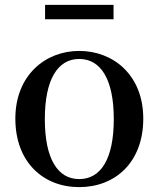

<svg xmlns="http://www.w3.org/2000/svg" viewBox="-20 -752 652 788"><path d="M305 16C452 16 568 -85 568 -265C568 -444 445 -543 305 -543C166 -543 43 -443 43 -265C43 -86 158 16 305 16ZM305 -17C217 -17 164 -100 164 -263C164 -426 217 -510 305 -510C394 -510 447 -426 447 -263C447 -100 394 -17 305 -17ZM165 -673H446V-732H165Z"/></svg>

Font: Noto Serif CJK SC SemiBold
Style: Regular
Weight: 600
Designer: Ryoko NISHIZUKA 西塚涼子 (kana & ideographs); Frank Grießhammer (Latin, Greek & Cyrillic); Wenlong ZHANG 张文龙 (bopomofo); San
Foundry: Adobe
Version: Version 2.001;hotconv 1.1.0;makeotfexe 2.6.0